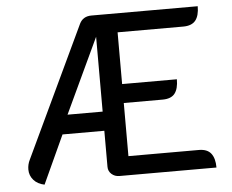

<svg xmlns="http://www.w3.org/2000/svg" viewBox="-51 -759 1001 828"><g transform="rotate(-5 449.5 -345.5)"><path d="M322 -669Q337 -700 374 -700H834Q834 -659 817.5 -638.5Q801 -618 764 -618H480V-394H717Q717 -353 701 -332.5Q685 -312 648 -312H480V-82H785Q821 -82 837.5 -61Q854 -40 854 0H434Q414 0 400 -12.5Q386 -25 386 -44V-200H205L109 9Q79 3 62 -16.5Q45 -36 45 -62Q45 -84 55 -104ZM386 -283V-607L234 -283Z"/></g></svg>

Font: K2D
Style: Regular
Weight: 400
Version: Version 1.000; ttfautohint (v1.6)